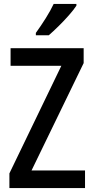

<svg xmlns="http://www.w3.org/2000/svg" viewBox="-20 -960 479 980"><path d="M414 0H28V-75L293 -624H34V-714H407V-638L141 -90H414ZM370 -931Q357 -911 332 -882.5Q307 -854 279 -826.5Q251 -799 229 -780H163V-792Q189 -828 213.5 -867Q238 -906 254 -940H370Z"/></svg>

Font: Noto Sans Myanmar Condensed Medium
Style: Regular
Weight: 500
Width: 3
Designer: Monotype Design Team
Foundry: Monotype Imaging Inc.
Version: Version 2.107; ttfautohint (v1.8.4.7-5d5b)